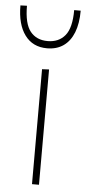

<svg xmlns="http://www.w3.org/2000/svg" viewBox="-65 -791 367 822"><g transform="rotate(5 118.5 -379.5)"><path d="M105 0Q105 -56.5 105 -108.5Q105 -160.5 105 -221V-271Q105 -311.5 105 -348.2Q105 -385 105 -420.8Q105 -456.5 105 -494L135 -495.5Q135 -458 135 -422Q135 -386 135 -349Q135 -312 135 -271V-221Q135 -160.5 135 -108.5Q135 -56.5 135 0ZM118 -585Q56.5 -585 22.8 -630.8Q-11 -676.5 -11 -758L17 -759Q17 -682 43.5 -649Q70 -616 118 -616Q166 -616 193 -648.8Q220 -681.5 220 -758H248Q248 -703 232.8 -664.2Q217.5 -625.5 188.5 -605.2Q159.5 -585 118 -585Z"/></g></svg>

Font: Commissioner Thin Thin
Style: Regular
Weight: 250
Version: Version 1.000